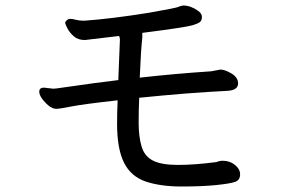

<svg xmlns="http://www.w3.org/2000/svg" viewBox="-20 -681 1040 695"><path d="M637.2 -5.9Q561 -5.9 507.6 -23.9Q454.1 -42 429 -92Q403.8 -142.1 403.8 -232.9Q403.8 -272.9 405.8 -317.9Q282.2 -304.2 239 -295.7Q195.8 -287.1 184.1 -287.1Q169.9 -287.1 156 -298.6Q142.1 -310.1 132.1 -324Q122.1 -337.9 122.1 -349.1Q122.1 -363.8 139.2 -363.8L172.9 -359.9L184.1 -360.8Q335.9 -382.8 408.2 -391.1L414.1 -538.1Q414.1 -543.9 411.1 -550.8L287.1 -536.1Q262.2 -536.1 246.6 -550Q231 -564 223.4 -579.6Q215.8 -595.2 215.8 -598.1Q215.8 -602.1 221.4 -607.4Q227.1 -612.8 234.9 -612.8Q242.2 -612.8 254.6 -609.4Q267.1 -606 284.2 -606Q381.8 -612.8 519 -634.8Q616.2 -651.9 624 -655.5Q631.8 -659.2 643.1 -661.1Q669.9 -661.1 696.8 -642.1Q710.9 -631.8 710.9 -620.1Q710.9 -608.9 705.1 -602.5Q699.2 -596.2 675 -589.1Q650.9 -582 495.1 -562V-544.9Q490.2 -502 485.8 -399.9Q611.8 -414.1 744.1 -422.9L777.8 -429.2Q793.9 -429.2 817.9 -415Q841.8 -400.9 841.8 -378.9Q841.8 -354 801.8 -352.1Q661.1 -345.2 483.9 -327.1Q481.9 -286.1 481.9 -235.8Q481.9 -187 492.4 -151.1Q502.9 -115.2 533.9 -99.6Q564.9 -84 624 -84Q683.1 -84 762.2 -94.2Q774.9 -99.1 786.1 -99.1Q812 -99.1 830.6 -84Q849.1 -68.8 849.1 -49.8Q849.1 -28.8 830.6 -22.5Q812 -16.1 761.5 -11Q710.9 -5.9 637.2 -5.9Z"/></svg>

Font: LXGW WenKai Screen
Style: Regular
Weight: 400
Designer: LXGW / Fontworks Inc.
Foundry: LXGW / Fontworks Inc.
Version: Version 1.510;January 18,2025